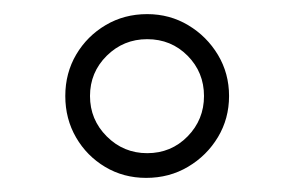

<svg xmlns="http://www.w3.org/2000/svg" viewBox="-20 -740 416 272"><path d="M187 -488Q155 -488 129 -503.5Q103 -519 87.8 -545.2Q72.5 -571.5 72.5 -604Q72.5 -636.5 88 -662.8Q103.5 -689 129.8 -704.5Q156 -720 188.5 -720Q220.5 -720 246.8 -704.2Q273 -688.5 288.8 -662.2Q304.5 -636 304.5 -604Q304.5 -572 288.8 -545.8Q273 -519.5 246.5 -503.8Q220 -488 187 -488ZM188.5 -523Q222.5 -523 245.8 -546.8Q269 -570.5 269 -604Q269 -637.5 245.8 -661Q222.5 -684.5 188.5 -684.5Q155 -684.5 131.2 -661Q107.5 -637.5 107.5 -604Q107.5 -570.5 131.2 -546.8Q155 -523 188.5 -523Z"/></svg>

Font: Russolo 10pt ExtraLight
Style: Regular
Weight: 200
Designer: Micah Stupak-Hahn
Version: Version 1.000